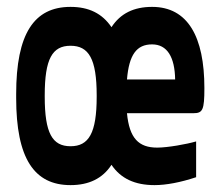

<svg xmlns="http://www.w3.org/2000/svg" viewBox="-20 -529 640 558"><path d="M27 -256V-244C27 -69 79 9 185 9C238 9 278 -10 304 -50C331 -10 372 9 429 9C463 9 505 1 550 -14V-118C523 -110 467 -100 437 -100C383 -100 356 -127 349 -200H542C569 -200 574 -209 574 -273C574 -422 526 -509 422 -509C369 -509 330 -490 304 -450C277 -490 238 -509 185 -509C79 -509 27 -431 27 -256ZM110 -248V-252C110 -358 132 -396 185 -396C238 -396 261 -358 261 -252V-248C261 -142 238 -104 185 -104C132 -104 110 -142 110 -248ZM349 -298C355 -370 377 -400 422 -400C466 -400 488 -363 489 -298Z"/></svg>

Font: LT Wave Mono Bold
Style: Regular
Weight: 700
Designer: Daniel Lyons
Version: Version 2.5 (Glyphs App)